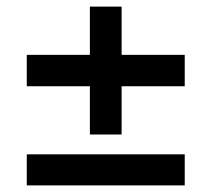

<svg xmlns="http://www.w3.org/2000/svg" viewBox="-20 -634 640 581"><path d="M252 -227V-373H61V-468H252V-614H348V-468H539V-373H348V-227ZM61 -73V-167H539V-73Z"/></svg>

Font: SUSE Thin SemiBold
Style: Regular
Weight: 600
Version: Version 1.000